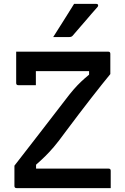

<svg xmlns="http://www.w3.org/2000/svg" viewBox="-20 -965 640 985"><path d="M548 0H65Q54 0 54 -11V-115Q116 -195 178.5 -275.5Q241 -356 310 -446Q337 -482 357 -505Q377 -528 395.5 -545.5Q414 -563 437 -582V-600H164V-528H74Q63 -528 63 -539V-700H535Q546 -700 546 -689V-585Q508 -539 448 -462Q388 -385 314 -286Q280 -239 256 -211Q232 -183 211.5 -163Q191 -143 165 -120V-100H537Q548 -100 548 -89ZM360 -945H475Q481 -945 483 -940Q485 -935 481 -930Q462 -909 448.5 -893Q435 -877 422 -862Q409 -847 392.5 -828Q376 -809 352 -781Q346 -775 336 -775H253Q282 -820 306.5 -859.5Q331 -899 360 -945Z"/></svg>

Font: Recursive Sn Lnr St Med
Style: Regular
Weight: 500
Version: Version 1.085;hotconv 1.1.0;makeotfexe 2.6.0; ttfautohint (v